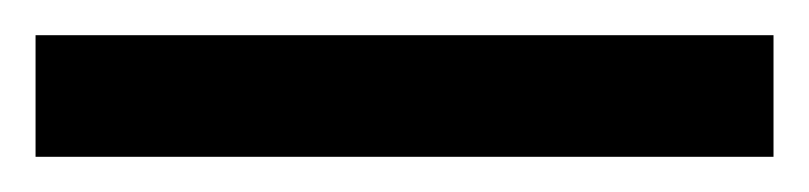

<svg xmlns="http://www.w3.org/2000/svg" viewBox="-22 70 455 108"><path d="M413.1 89.8V158.2H-2V89.8Z"/></svg>

Font: Noto Sans Oriya
Style: Regular
Weight: 400
Designer: Monotype Design team
Foundry: Monotype Imaging Inc.
Version: Version 1.00 uh